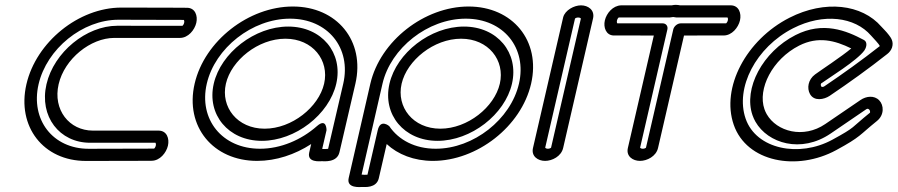

<svg xmlns="http://www.w3.org/2000/svg" viewBox="-20 -637 3693 790"><path d="M749.1 -605C749 -605 640.7 -605.8 479.2 -605.8C304 -605.8 128.9 -464.4 88.7 -290.3C48.5 -116.2 158.3 25.2 333.5 25.2C495.1 25.2 603.7 24.5 603.7 24.5C638 24.5 664.3 -8.5 671 -37.6C677.7 -66.7 666.7 -99.6 632.3 -99.6C632.3 -99.6 473.8 -99.6 362.3 -99.6C265.1 -99.6 196.9 -185.1 221.2 -290.3C245.5 -395.5 353.1 -481 450.3 -481C561.9 -481 720.3 -481 720.3 -481C754.7 -481 780.9 -513.9 787.7 -543C794.4 -572.1 783.3 -605 749.1 -605ZM736.4 -555.1C737.4 -553.9 739.2 -549.7 737.7 -543C736.1 -536.1 732 -531.8 730.8 -530.9C716.7 -531 568.1 -531 461.9 -531C336.1 -531 201.8 -422.9 171.2 -290.3C140.6 -157.7 224.9 -49.6 350.8 -49.6C457.2 -49.6 606.9 -49.6 619.7 -49.6C620.7 -48.5 622.5 -44.3 621 -37.6C619.4 -30.7 615.3 -26.4 614.1 -25.5C602.7 -25.5 497.6 -24.8 345 -24.8C197.2 -24.8 105 -144.1 138.7 -290.3C172.5 -436.5 319.8 -555.8 467.6 -555.8C620.7 -555.8 726 -555.1 736.4 -555.1Z M1376.7 -10.4 1442.3 -292.6C1483 -468.9 1366.3 -610.2 1184.9 -610.2C1003.5 -610.2 821.5 -468.9 780.8 -292.6C740.1 -116.3 856.8 25 1038.2 25C1116 25 1193.6 -0.9 1260.4 -44.3C1257.9 -33.6 1255 -21 1252.3 -9.5C1242.5 33 1297 26.3 1304.4 26.3C1312.7 26.3 1366.7 32.8 1376.7 -10.4ZM1330 -24.6C1321.1 -23.5 1311.4 -23.6 1305.7 -24.2L1323.5 -101.2C1323.5 -101.2 1324.7 -153.9 1283.9 -118C1219.3 -61.2 1134.8 -25 1049.8 -25C894.1 -25 796.9 -145.9 830.8 -292.6C864.7 -439.3 1017.6 -560.2 1173.3 -560.2C1329 -560.2 1426.2 -439.3 1392.3 -292.6ZM859.5 -292.6C830.2 -165.7 919.5 -57.5 1057.3 -57.5C1195 -57.5 1334.3 -165.7 1363.6 -292.6C1392.9 -419.5 1303.6 -527.7 1165.8 -527.7C1028.1 -527.7 888.8 -419.5 859.5 -292.6ZM909.5 -292.6C931.7 -388.7 1041.7 -477.7 1154.3 -477.7C1266.8 -477.7 1335.8 -388.7 1313.6 -292.6C1291.4 -196.5 1181.4 -107.5 1068.8 -107.5C956.3 -107.5 887.3 -196.5 909.5 -292.6Z M1414.7 95.5C1404.6 139.4 1462.9 132.4 1471.5 132.3C1478.6 132.2 1528.9 138.4 1538.6 96.5L1571.1 -44.3C1616.7 -1.8 1683.3 25 1761.2 25C1942.7 25 2124.6 -116.3 2165.3 -292.6C2206 -468.9 2089.3 -610.2 1907.9 -610.2C1726.5 -610.2 1544.5 -468.9 1503.8 -292.6ZM1467.9 81.4 1553.8 -292.6C1587.7 -439.3 1740.6 -560.2 1896.3 -560.2C2052 -560.2 2149.2 -439.3 2115.3 -292.6C2081.4 -145.9 1928.5 -25 1772.8 -25C1687.7 -25 1619.9 -61.2 1581.6 -118C1581.6 -118 1545.4 -149.6 1534.2 -101.2L1492 81.8C1484.4 82.6 1474.7 82.3 1467.9 81.4ZM2086.6 -292.6C2115.9 -419.5 2026.6 -527.7 1888.8 -527.7C1751.1 -527.7 1611.8 -419.5 1582.5 -292.6C1553.2 -165.7 1642.5 -57.5 1780.3 -57.5C1918 -57.5 2057.3 -165.7 2086.6 -292.6ZM2036.6 -292.6C2014.4 -196.5 1904.4 -107.5 1791.8 -107.5C1679.3 -107.5 1610.3 -196.5 1632.5 -292.6C1654.7 -388.7 1764.7 -477.7 1877.3 -477.7C1989.8 -477.7 2058.8 -388.7 2036.6 -292.6Z M2420.4 -562.4C2427.2 -595.7 2400.2 -615 2370.5 -615C2341.8 -615 2305.1 -595 2297.3 -566.2C2293.7 -552.3 2173.6 -30.7 2173 -28C2165.1 6.2 2193.5 25 2222.8 25C2251.9 25 2289.1 6.4 2297.1 -28ZM2370.1 -560.7 2247.3 -29C2245.9 -27.8 2241 -25 2234.3 -25C2227.5 -25 2223.9 -28.1 2223.2 -29.1C2229.6 -56.9 2340.8 -539 2346 -560.9C2347.4 -562.2 2352.3 -565 2359 -565C2366.5 -565 2369.6 -561.5 2370.1 -560.7Z M2535.6 -615C2502 -614.1 2475.5 -582.7 2468.7 -553C2462 -524.3 2473.5 -492.2 2504.5 -491C2512.9 -490.8 2580.9 -490.8 2670.2 -490.9C2635.8 -342.2 2563.4 -28 2563.4 -28C2555.5 6.2 2584 25 2613.2 25C2642.3 25 2679.6 6.4 2687.5 -28L2794.4 -490.9C2880.8 -490.9 2957.4 -491 2957.4 -491C2991.5 -490.9 3017.9 -523.7 3024.7 -553C3031.4 -582.1 3020.4 -615.1 2986 -615.1H2777.8C2774.3 -615.9 2767.1 -617 2761.4 -617C2755.5 -617 2751.2 -616.6 2744.1 -615.1ZM2525.7 -565.1H2735.9C2738.2 -565.1 2741.3 -565.5 2743.3 -566.1C2745.2 -566.6 2747.5 -567 2749.9 -567C2752.3 -567 2754.4 -566.7 2756 -566.1C2758.2 -565.4 2761 -565.1 2763 -565.1H2973.4C2974.4 -563.9 2976.2 -559.7 2974.7 -553C2973.1 -546.2 2969 -541.9 2967.8 -541C2956.3 -540.9 2873 -540.9 2780.9 -540.9C2766.7 -540.9 2753 -528.4 2750.2 -515.9L2637.8 -29C2636.4 -27.8 2631.5 -25 2624.8 -25C2618 -25 2614.4 -28.1 2613.7 -29.1C2619.1 -52.5 2695.6 -384.4 2726 -515.9C2729.1 -529.5 2720.4 -540.9 2706.7 -540.9C2613.4 -540.9 2528.2 -540.9 2520 -540.9C2518.9 -542.1 2517.1 -546.3 2518.7 -553C2520.4 -560.5 2524.8 -564.5 2525.7 -565.1Z M3588 -139C3619.5 -164.2 3616.8 -204.5 3597.6 -224.2C3576.9 -245.6 3544.1 -241.5 3520.8 -225.6L3375.4 -126.5C3286.1 -65.6 3176 -95.1 3134.7 -167.2C3130.9 -173.9 3127.8 -180.8 3125.3 -188C3096.5 -271.2 3157.6 -393.1 3268 -449.3C3346 -489 3415.8 -470.5 3482.5 -437.7C3444.9 -405.7 3358.2 -348.8 3333.6 -330.7C3304.8 -309.5 3299.5 -274 3312.7 -250.2C3329.9 -218.9 3370.9 -227.6 3393.3 -242.4C3474.3 -297 3554.1 -354.4 3630.7 -414.8C3639.3 -421.2 3647.3 -431.6 3650.5 -442C3657.9 -466.1 3645.7 -481.8 3637.4 -492.8C3626.6 -507.3 3612.8 -520 3606.5 -527.3C3526.5 -619.9 3373.9 -638.2 3228.3 -564C3050.2 -473.3 2946.1 -276.3 2999 -123.6C3052.2 30.1 3259 68.6 3420.8 -19.4C3523.3 -75 3515.3 -80.6 3588 -139ZM3559.7 -173.4C3478.9 -108.3 3504 -116.1 3404.2 -61.8C3268.2 12.1 3091.7 -22.6 3048 -148.6C3004 -275.7 3090.5 -442.9 3243.3 -520.7C3368 -584.3 3497.3 -567.8 3564.2 -490.4C3576 -476.7 3595.5 -457.9 3600.1 -447.4C3524.6 -388.2 3449.5 -334.3 3371.4 -281.6C3365.9 -278 3360.1 -279.3 3359.2 -281C3355.4 -287.9 3358.1 -293.1 3358.3 -293.4C3386.3 -313.9 3506.4 -387.3 3536.7 -429.6C3541.5 -436.3 3554 -462.2 3533.7 -473C3461.9 -511.1 3366.5 -550.4 3253 -492.6C3117.8 -423.7 3038.1 -272.9 3076.2 -163C3079.5 -153.5 3083.6 -144.5 3088.5 -135.9C3139.3 -47.2 3276.2 -4.6 3397.9 -87.6L3543.3 -186.8C3547.7 -189.8 3551.5 -191.2 3556.8 -185.8C3560 -182.4 3560.5 -176.2 3559.7 -173.4Z"/></svg>

Font: Hi.
Style: Regular
Weight: 400
Designer: Mew Too, Robert Jablonski
Foundry: Cannot Into Space Fonts
Version: Version 1.996